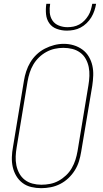

<svg xmlns="http://www.w3.org/2000/svg" viewBox="-20 -975 540 1003"><path d="M195 8Q169 8 143.5 2Q118 -4 98 -19Q78 -34 65 -56Q52 -78 46.5 -103Q41 -128 42 -155Q43 -182 48 -208L105 -553Q109 -578 117 -602.5Q125 -627 138.5 -649.5Q152 -672 171.5 -690.5Q191 -709 214.5 -721Q238 -733 263 -739.5Q288 -746 313 -746Q340 -746 365 -738.5Q390 -731 410.5 -716Q431 -701 444 -679Q457 -657 462.5 -632Q468 -607 467 -580.5Q466 -554 462 -527L404 -182Q400 -157 392.5 -132.5Q385 -108 371 -85.5Q357 -63 337.5 -44.5Q318 -26 294.5 -14Q271 -2 245.5 3Q220 8 195 8ZM196 -10Q219 -10 242 -14.5Q265 -19 286 -30.5Q307 -42 325 -59Q343 -76 355 -97Q367 -118 374 -140Q381 -162 385 -185L442 -530Q446 -554 447 -578Q448 -602 443.5 -624.5Q439 -647 428 -667Q417 -687 398.5 -700.5Q380 -714 357.5 -719.5Q335 -725 311 -725Q288 -725 265.5 -720Q243 -715 222 -703.5Q201 -692 183.5 -675Q166 -658 154 -637.5Q142 -617 135 -595Q128 -573 124 -550L67 -205Q63 -182 62 -158Q61 -134 65.5 -111.5Q70 -89 81 -69Q92 -49 109.5 -35.5Q127 -22 149.5 -16Q172 -10 196 -10ZM329 -815Q302 -815 277 -824Q252 -833 237.5 -853.5Q223 -874 220.5 -901Q218 -928 222 -955H242Q238 -932 240 -909Q242 -886 254 -868Q266 -850 287.5 -841.5Q309 -833 332 -833Q348 -833 363.5 -836Q379 -839 394 -847Q409 -855 421 -867.5Q433 -880 441.5 -894Q450 -908 454.5 -923.5Q459 -939 462 -955H482Q479 -937 473 -919Q467 -901 457 -884.5Q447 -868 432.5 -854Q418 -840 401 -831Q384 -822 365.5 -818.5Q347 -815 329 -815Z"/></svg>

Font: Iosevka Slab Thin
Style: Italic
Weight: 100
Italic angle: -9°
Monospace: yes
Designer: Belleve Invis
Foundry: Belleve Invis
Version: Version 11.1.1; ttfautohint (v1.8.3)